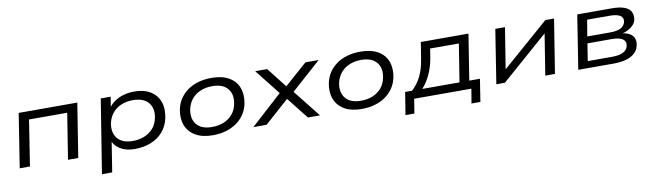

<svg xmlns="http://www.w3.org/2000/svg" viewBox="-38 -1019 5858 1719"><g transform="rotate(-10 2891.0 -159.5)"><path d="M68 0 145 -490H678L600 0H507L573 -416H226L161 0Z M784 180 891 -490H981L963 -376H952Q973 -416 1010.5 -443.5Q1048 -471 1096 -485Q1144 -499 1195 -499Q1285 -499 1343 -463Q1401 -427 1424 -364Q1447 -301 1430 -217Q1414 -144 1370 -93.5Q1326 -43 1260 -17Q1194 9 1114 9Q1034 9 981 -24Q928 -57 914 -109L923 -110L877 180ZM1109 -65Q1167 -65 1214.5 -84.5Q1262 -104 1294.5 -141Q1327 -178 1338 -232Q1356 -319 1311.5 -372Q1267 -425 1172 -425Q1114 -425 1067 -406Q1020 -387 988 -350Q956 -313 943 -259Q926 -172 970 -118.5Q1014 -65 1109 -65Z M1825 9Q1728 9 1666.5 -27Q1605 -63 1580.5 -126.5Q1556 -190 1572 -272Q1584 -327 1613 -369Q1642 -411 1684.5 -440Q1727 -469 1781 -484Q1835 -499 1898 -499Q1994 -499 2056 -463.5Q2118 -428 2142 -364.5Q2166 -301 2150 -219Q2138 -164 2109 -122Q2080 -80 2037.5 -51Q1995 -22 1941 -6.5Q1887 9 1825 9ZM1829 -65Q1889 -65 1936 -84.5Q1983 -104 2015 -141Q2047 -178 2058 -232Q2076 -319 2032 -372Q1988 -425 1892 -425Q1834 -425 1786.5 -405.5Q1739 -386 1707.5 -349Q1676 -312 1663 -259Q1646 -172 1689.5 -118.5Q1733 -65 1829 -65Z M2192 0 2498 -278 2501 -229 2295 -490H2404L2556 -296H2532L2752 -490H2872L2581 -230V-274L2798 0H2688L2524 -208H2546L2312 0Z M3179 9Q3082 9 3020.5 -27Q2959 -63 2934.5 -126.5Q2910 -190 2926 -272Q2938 -327 2967 -369Q2996 -411 3038.5 -440Q3081 -469 3135 -484Q3189 -499 3252 -499Q3348 -499 3410 -463.5Q3472 -428 3496 -364.5Q3520 -301 3504 -219Q3492 -164 3463 -122Q3434 -80 3391.5 -51Q3349 -22 3295 -6.5Q3241 9 3179 9ZM3183 -65Q3243 -65 3290 -84.5Q3337 -104 3369 -141Q3401 -178 3412 -232Q3430 -319 3386 -372Q3342 -425 3246 -425Q3188 -425 3140.5 -405.5Q3093 -386 3061.5 -349Q3030 -312 3017 -259Q3000 -172 3043.5 -118.5Q3087 -65 3183 -65Z M3552 131 3585 -74H3648Q3684 -108 3709.5 -147.5Q3735 -187 3752 -236.5Q3769 -286 3778 -347L3801 -490H4234L4168 -74H4265L4233 131H4152L4174 0H3654L3633 131ZM3741 -74H4079L4134 -418H3873L3859 -331Q3847 -258 3816.5 -191Q3786 -124 3741 -74Z M4401 0 4478 -490H4566L4503 -96H4482L4933 -490H5012L4934 0H4846L4909 -395H4930L4479 0Z M5146 0 5223 -490H5535Q5604 -490 5647.5 -475Q5691 -460 5708.5 -429Q5726 -398 5717 -351Q5711 -327 5691 -306Q5671 -285 5641.5 -270Q5612 -255 5577 -249L5580 -255Q5650 -248 5680.5 -213.5Q5711 -179 5699 -125Q5687 -65 5627.5 -32.5Q5568 0 5474 0ZM5243 -62H5464Q5530 -62 5566 -80.5Q5602 -99 5610 -136Q5619 -177 5587 -198Q5555 -219 5488 -219H5268ZM5277 -280H5483Q5550 -280 5583 -298.5Q5616 -317 5624 -351Q5632 -389 5602 -408.5Q5572 -428 5508 -428H5302Z"/></g></svg>

Font: Nunito Sans 10pt Expanded
Style: Italic
Weight: 400
Width: 7
Italic angle: -9°
Designer: Vernon Adams
Foundry: Vernon Adams
Version: Version 3.101;gftools[0.9.27]